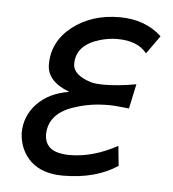

<svg xmlns="http://www.w3.org/2000/svg" viewBox="-38 -429 427 473"><g transform="rotate(5 175.0 -192.5)"><path d="M344 -355 312 -310Q289 -339 239 -339Q218 -339 197 -333Q138 -316 138 -269Q138 -241 184 -227Q196 -224 215 -224Q251 -224 295 -232L282 -171Q248 -175 232 -175Q187 -175 151 -163Q86 -144 84 -91Q84 -59 112 -49Q127 -44 146 -44Q204 -44 264 -77L269 -28Q215 8 134 8Q83 8 54 -19Q26 -46 24 -88Q24 -130 53 -160.5Q82 -191 132 -199Q76 -220 76 -262Q76 -319 123.5 -356Q171 -393 240 -393Q303 -393 344 -355Z"/></g></svg>

Font: GFS Neohellenic Rg
Style: Italic
Weight: 400
Italic angle: -12°
Designer: Takis Katsoulidis and George D. Matthiopoulos
Foundry: Takis Katsoulidis and George D. Matthiopoulos
Version: Version 1.0